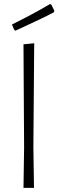

<svg xmlns="http://www.w3.org/2000/svg" viewBox="-20 -912 284 932"><path d="M222 -892 229 -890 244 -859 241 -852Q180 -820 55 -763L49 -767L38 -793Q141 -844 222 -892ZM146 -702 142 -198 145 0H94L97 -195L94 -697Z"/></svg>

Font: Alegreya Sans SC Light
Style: Regular
Weight: 300
Designer: Juan Pablo del Peral
Foundry: Huerta Tipografica
Version: Version 2.007